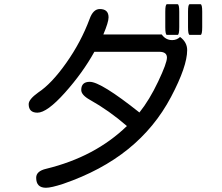

<svg xmlns="http://www.w3.org/2000/svg" viewBox="-20 -804 1040 899"><path d="M574.2 -213.9Q491.2 -286.1 400.4 -336.9Q360.4 -359.4 360.4 -382.8Q360.4 -420.9 400.4 -420.9Q452.1 -420.9 632.8 -277.3Q679.7 -335.9 720.7 -422.4Q761.7 -508.8 761.7 -534.2Q761.7 -561.5 725.6 -561.5H421.9Q367.2 -462.9 283.7 -369.6Q200.2 -276.4 155.3 -276.4Q114.3 -276.4 114.3 -316.4Q114.3 -338.9 159.2 -371.1Q221.7 -412.1 290.5 -509.8Q359.4 -607.4 399.4 -714.8Q416 -761.7 447.3 -761.7Q488.3 -761.7 488.3 -722.7Q488.3 -700.2 463.9 -642.6H737.3Q755.9 -616.2 786.1 -616.2Q807.6 -616.2 823.2 -630.9Q856.4 -606.4 856.4 -569.3Q856.4 -493.2 780.8 -350.1Q705.1 -207 580.1 -106Q455.1 -4.9 276.4 56.6Q219.7 75.2 195.3 75.2Q149.4 75.2 149.4 28.3Q149.4 -2.9 196.3 -13.7Q424.8 -69.3 574.2 -213.9ZM860.4 -749Q860.4 -784.2 868.2 -784.2H918.9Q926.8 -784.2 926.8 -749V-676.8Q926.8 -640.6 918.9 -640.6H868.2Q860.4 -640.6 860.4 -676.8V-749ZM753.9 -749Q753.9 -784.2 761.7 -784.2H811.5Q819.3 -784.2 819.3 -749V-676.8Q819.3 -640.6 811.5 -640.6H761.7Q753.9 -640.6 753.9 -676.8V-749Z"/></svg>

Font: YuPearl-Regular
Style: Regular
Weight: 400
Designer: Max Yao
Foundry: Max-Everyday
Version: Version 1.011; ttfautohint (v1.8.3)